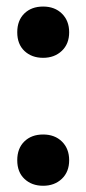

<svg xmlns="http://www.w3.org/2000/svg" viewBox="-20 -574 270 601"><path d="M115 7.5Q79.5 7.5 56.8 -13.8Q34 -35 34 -72.5Q34 -109.5 56.2 -131.2Q78.5 -153 115 -153Q151.5 -153 174 -130.8Q196.5 -108.5 196.5 -72.5Q196.5 -36 173.5 -14.2Q150.5 7.5 115 7.5ZM115 -393Q79.5 -393 56.8 -414.2Q34 -435.5 34 -473Q34 -510 56.2 -531.8Q78.5 -553.5 115 -553.5Q151.5 -553.5 174 -531.2Q196.5 -509 196.5 -473Q196.5 -436.5 173.5 -414.8Q150.5 -393 115 -393Z"/></svg>

Font: Encode Sans Cnd SmBold
Style: Regular
Weight: 600
Width: 3
Designer: Multiple Designers
Foundry: Impallari Type
Version: Version 3.002; ttfautohint (v1.8.3) -l 8 -r 50 -G 200 -x 14 